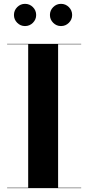

<svg xmlns="http://www.w3.org/2000/svg" viewBox="-20 -978 458 998"><path d="M17 0V-2H126.5V-748H17V-750H402V-748H282V-2H402V0ZM297 -842.5Q273.5 -842.5 256.5 -859.5Q239.5 -876.5 239.5 -900Q239.5 -924 256.5 -941Q273.5 -958 297 -958Q321 -958 338 -941Q355 -924 355 -900Q355 -876.5 338 -859.5Q321 -842.5 297 -842.5ZM110 -842.5Q86.5 -842.5 69.5 -859.5Q52.5 -876.5 52.5 -900Q52.5 -924 69.5 -941Q86.5 -958 110 -958Q134 -958 151 -941Q168 -924 168 -900Q168 -876.5 151 -859.5Q134 -842.5 110 -842.5Z"/></svg>

Font: Bodoni Moda 96pt
Style: Bold
Weight: 700
Version: Version 2.005